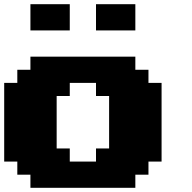

<svg xmlns="http://www.w3.org/2000/svg" viewBox="-20 -895 915 915"><path d="M125 0H625V-62.5H687.5V-125H750V-500H687.5V-562.5H625V-625H125V-562.5H62.5V-500H0V-125H62.5V-62.5H125ZM437.5 -125H312.5V-187.5H250V-437.5H312.5V-500H437.5V-437.5H500V-187.5H437.5ZM437.5 -750H625V-875H437.5ZM125 -750H312.5V-875H125Z"/></svg>

Font: Faithful 32x
Style: Bold
Weight: 400
Foundry: Faithful Resource Pack
Version: Version 1.0; January 27, 2023